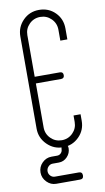

<svg xmlns="http://www.w3.org/2000/svg" viewBox="-101 -780 562 1023"><g transform="rotate(-10 180.0 -269.0)"><path d="M117 48.7H119H121H148Q160 48.7 168.5 40Q177 31.4 177 19.1Q177 -0.2 196 -0.2Q215 -0.2 215 19.1Q215 46.7 196 66.5Q177 86.4 150 86.4H148H117Q103 86.4 93 97.1Q83 107.8 83 122Q83 136.3 93 146.5Q103 156.7 117 156.7H246Q265 156.7 265 176Q265 195.4 246 195.4H117Q88 195.4 66.5 173.5Q45 151.6 45 122Q45 91.5 66.5 70.1Q88 48.7 117 48.7ZM197 -350H103V-112Q103 -77 127.5 -52.5Q152 -28 187 -28Q222 -28 246.5 -52.5Q271 -77 271 -112V-147H309V-112Q309 -61 274 -26Q238 10 187 10Q137 10 101 -26Q65 -62 65 -112V-611Q65 -662 101 -698Q136 -733 187 -733Q239 -733 274 -698Q309 -663 309 -611V-552H271V-611Q271 -646 246.5 -670.5Q222 -695 187 -695Q152 -695 127.5 -670.5Q103 -646 103 -611V-386H197H239Q257 -386 257 -368Q257 -350 239 -350Z"/></g></svg>

Font: Aaram
Style: Regular
Weight: 400
Designer: Tharique Azeez
Foundry: Tharique Azeez
Version: Version 1.7